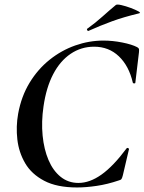

<svg xmlns="http://www.w3.org/2000/svg" viewBox="-20 -815 637 847"><path d="M320 12Q231 12 175 -17.5Q119 -47 91 -95Q63 -143 56.5 -200Q50 -257 60 -313Q74 -390 110.5 -450Q147 -510 199 -551.5Q251 -593 312 -614.5Q373 -636 436 -636Q477 -636 519.5 -627.5Q562 -619 585 -607Q592 -603 593 -599Q594 -595 593 -584L577 -450Q577 -447 572 -447Q567 -447 566 -450Q549 -524 504.5 -566.5Q460 -609 395 -609Q338 -609 291.5 -577.5Q245 -546 214.5 -487.5Q184 -429 172 -346Q162 -278 168 -217Q174 -156 194 -109Q214 -62 247.5 -35Q281 -8 326 -8Q376 -8 428 -45Q480 -82 538 -160Q541 -164 545.5 -161.5Q550 -159 549 -157L522 -42Q519 -30 516 -25.5Q513 -21 504 -19Q454 -2 406.5 5Q359 12 320 12ZM371 -679Q367 -677 364.5 -682.5Q362 -688 366 -689Q402 -715 432 -742Q462 -769 491 -793Q496 -797 515.5 -792.5Q535 -788 556.5 -780Q578 -772 590.5 -765Q603 -758 593 -756Q526 -740 474 -721Q422 -702 371 -679Z"/></svg>

Font: Cormorant
Style: Bold Italic
Weight: 700
Italic angle: -10°
Designer: Christian Thalmann (Catharsis Fonts)
Foundry: Catharsis Fonts
Version: Version 4.000